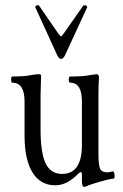

<svg xmlns="http://www.w3.org/2000/svg" viewBox="-20 -706 477 743"><path d="M217 -478Q208 -478 202 -491L117 -677Q115 -682 122 -685Q129 -688 132 -683L205 -577Q214 -565 217 -565Q218 -565 227 -577L302 -684Q304 -687 311.5 -685Q319 -683 317 -677L231 -491Q224 -478 217 -478ZM305 17Q297 17 297 -5V-28Q297 -40 293 -40Q289 -40 281 -32Q239 11 194 11Q136 11 105.5 -39Q75 -89 75 -181V-313Q75 -386 28 -386Q23 -386 23 -398Q23 -410 28 -410Q76 -410 97 -415Q120 -419 132 -419Q139 -419 139 -412Q137 -348 137 -340V-205Q137 -115 156.5 -74Q176 -33 220 -33Q297 -33 297 -145V-313Q297 -386 252 -386Q246 -386 246 -398Q246 -410 252 -410Q305 -410 326 -415Q350 -419 354 -419Q363 -419 363 -405Q361 -381 361 -340V-110Q361 -67 367.5 -53Q374 -39 395 -39Q405 -39 416 -43Q420 -43 422 -36Q424 -29 423.5 -22Q423 -15 420 -15Q396 -12 364 -2Q331 7 314 15Q308 17 305 17Z"/></svg>

Font: Junicode Cond Light
Style: Regular
Weight: 300
Width: 3
Designer: Peter S. Baker
Version: Version 2.201